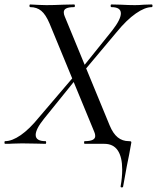

<svg xmlns="http://www.w3.org/2000/svg" viewBox="-40 -645 704 861"><path d="M-17 -12Q14 -12 53 -39Q92 -66 135 -119L298 -310L308 -299L157 -112Q120 -66 120 -40Q120 -12 164 -12Q167 -12 167 -6Q167 0 164 0Q136 0 122 -1L59 -2L18 -1Q7 0 -17 0Q-20 0 -20 -6Q-20 -12 -17 -12ZM316 -325 463 -508Q502 -558 502 -585Q502 -613 460 -613Q456 -613 456 -619Q456 -625 460 -625L502 -624Q538 -622 565 -622Q584 -622 606 -624L640 -625Q644 -625 644 -619Q644 -613 640 -613Q610 -613 569 -584.5Q528 -556 483 -501L326 -314ZM340 -12Q387 -12 387 -35Q387 -44 383 -53L182 -540Q165 -580 145 -596.5Q125 -613 96 -613Q92 -613 92 -619Q92 -625 96 -625Q108 -625 134 -623L168 -622Q200 -622 244 -624L292 -625Q296 -625 296 -619Q296 -613 292 -613Q269 -613 257.5 -607.5Q246 -602 246 -590Q246 -581 250 -572L452 -82Q467 -46 488 -29Q509 -12 538 -12Q544 -12 546.5 -11Q549 -10 549 -6L547 5L539 49Q536 62 528.5 101Q521 140 512 192Q511 196 505.5 195.5Q500 195 501 190Q508 151 508 115Q508 59 488 29.5Q468 0 428 0H340Q337 0 337 -6Q337 -12 340 -12Z"/></svg>

Font: Cormorant Infant Medium
Style: Italic
Weight: 500
Italic angle: -10°
Designer: Christian Thalmann (Catharsis Fonts)
Foundry: Catharsis Fonts
Version: Version 4.000